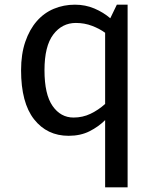

<svg xmlns="http://www.w3.org/2000/svg" viewBox="-20 -565 665 820"><path d="M273 15Q181 15 125.5 -55.5Q70 -126 70 -265Q70 -334 88 -386.5Q106 -439 137 -474.5Q168 -510 210 -527.5Q252 -545 300 -545Q345 -545 383.5 -528.5Q422 -512 451 -487L479 -545H525V235H429V-52Q401 -24 362.5 -4.5Q324 15 273 15ZM294 -63Q333 -63 366.5 -79Q400 -95 429 -121V-425Q406 -442 373.5 -454.5Q341 -467 304 -467Q245 -467 207.5 -417.5Q170 -368 170 -265Q170 -162 204.5 -112.5Q239 -63 294 -63Z"/></svg>

Font: Orienta
Style: Regular
Weight: 400
Designer: Eduardo Rodriguez Tunni
Foundry: Eduardo Rodriguez Tunni
Version: Version 1.001